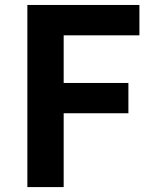

<svg xmlns="http://www.w3.org/2000/svg" viewBox="-20 -761 625 781"><path d="M91.3 0V-740.8H547.1V-617.3H239V-423.5H502.3V-300.3H239V0Z"/></svg>

Font: Noto Sans TC
Style: Regular
Weight: 100
Designer: Ryoko NISHIZUKA 西塚涼子 (kana, bopomofo & ideographs); Paul D. Hunt (Latin, Greek & Cyrillic); Sandoll Communications 산돌커뮤니
Foundry: Adobe
Version: Version 2.004;hotconv 1.0.118;makeotfexe 2.5.65603